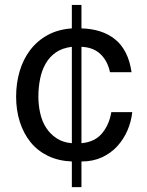

<svg xmlns="http://www.w3.org/2000/svg" viewBox="-20 -644 596 779"><path d="M271.5 11.2Q216.3 8.8 174.3 -11.7Q132.3 -32.2 104 -67.1Q75.7 -102.1 60.5 -149.4Q45.4 -196.8 45.4 -252Q45.4 -306.2 59.6 -354.5Q73.7 -402.8 102.1 -440.4Q130.4 -478 172.9 -501.5Q215.3 -524.9 271.5 -528.8V-624H310.5V-528.8Q351.6 -527.8 386 -516.8Q420.4 -505.9 447 -484.4Q473.6 -462.9 490.5 -429.4Q507.3 -396 513.7 -351.1H426.3Q416.5 -397 387.5 -424.6Q358.4 -452.1 310.5 -454.1V-63Q364.7 -67.9 394 -103Q423.3 -138.2 431.6 -189H516.6Q512.7 -151.9 497.6 -116Q482.4 -80.1 456.5 -51.5Q430.7 -22.9 394 -5.9Q357.4 11.2 310.5 11.2V115.2H271.5V11.2ZM271.5 -454.1Q232.4 -449.2 206.5 -431.2Q180.7 -413.1 165 -385.5Q149.4 -357.9 142.6 -323.5Q135.7 -289.1 135.7 -252Q135.7 -217.8 143.1 -184.8Q150.4 -151.9 167 -126Q183.6 -100.1 209.5 -83Q235.4 -65.9 271.5 -63V-454.1Z"/></svg>

Font: XB Khoramshahr
Style: Italic
Weight: 400
Italic angle: -12°
Designer: Behnam
Foundry: Irmug
Version: Version 8.005 2009